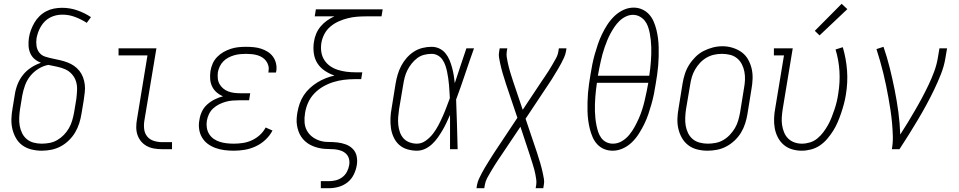

<svg xmlns="http://www.w3.org/2000/svg" viewBox="-20 -784 5040 1009"><path d="M199 8Q172 8 145.5 1.5Q119 -5 98 -20Q77 -35 64 -58Q51 -81 45 -106.5Q39 -132 40 -160Q41 -188 46 -215L58 -288Q62 -315 72.5 -341.5Q83 -368 101 -390.5Q119 -413 143.5 -429Q168 -445 195 -454Q177 -461 162 -473.5Q147 -486 139 -504.5Q131 -523 130 -544Q129 -565 132 -585Q135 -606 142.5 -626Q150 -646 161 -665Q172 -684 188 -699.5Q204 -715 223.5 -725Q243 -735 264 -739Q285 -743 306 -743Q348 -743 386.5 -729.5Q425 -716 458 -694L436 -664Q408 -682 375.5 -694.5Q343 -707 308 -707Q291 -707 275 -703.5Q259 -700 243.5 -692Q228 -684 216 -672Q204 -660 195 -645Q186 -630 180.5 -614.5Q175 -599 172 -583Q169 -562 172 -542Q175 -522 187 -507Q199 -492 218.5 -486Q238 -480 257.5 -476Q277 -472 296.5 -467.5Q316 -463 334.5 -456Q353 -449 369 -438Q385 -427 397 -412Q409 -397 416 -378.5Q423 -360 425.5 -340Q428 -320 425.5 -299Q423 -278 420 -257L408 -185Q404 -160 396 -135Q388 -110 374.5 -87.5Q361 -65 341.5 -46Q322 -27 298.5 -14.5Q275 -2 249.5 3Q224 8 199 8ZM199 -29Q220 -29 241 -33Q262 -37 281 -48Q300 -59 315.5 -75Q331 -91 342 -110Q353 -129 359 -149.5Q365 -170 369 -191L381 -263Q384 -287 385 -311Q386 -335 379.5 -356Q373 -377 358 -394Q343 -411 322.5 -420Q302 -429 279.5 -433.5Q257 -438 234 -443Q207 -438 182 -422.5Q157 -407 139 -384.5Q121 -362 111.5 -335.5Q102 -309 97 -282L85 -209Q82 -188 81 -166Q80 -144 83.5 -123.5Q87 -103 96 -84.5Q105 -66 120.5 -53Q136 -40 156.5 -34.5Q177 -29 199 -29Z M831 0Q810 0 789.5 -3.5Q769 -7 751.5 -16.5Q734 -26 721.5 -41Q709 -56 702.5 -75Q696 -94 696 -115.5Q696 -137 700 -158L755 -493H603V-530H802L739 -152Q735 -129 737.5 -106.5Q740 -84 753 -67.5Q766 -51 787.5 -44Q809 -37 831 -37H884V0Z M1209 8Q1184 8 1160 5Q1136 2 1113.5 -6Q1091 -14 1072.5 -27.5Q1054 -41 1042 -61Q1030 -81 1026.5 -105.5Q1023 -130 1028 -154Q1031 -176 1041 -197.5Q1051 -219 1069 -235Q1087 -251 1108 -261.5Q1129 -272 1152 -278Q1133 -286 1118 -299Q1103 -312 1094.5 -330Q1086 -348 1084.5 -368.5Q1083 -389 1086 -410Q1089 -430 1097.5 -449.5Q1106 -469 1121 -484.5Q1136 -500 1154.5 -510.5Q1173 -521 1193 -527.5Q1213 -534 1233 -536Q1253 -538 1273 -538Q1294 -538 1314 -536Q1334 -534 1352.5 -528Q1371 -522 1387.5 -511.5Q1404 -501 1415 -485.5Q1426 -470 1430.5 -450.5Q1435 -431 1432 -411Q1431 -409 1431 -407Q1431 -405 1430 -403H1390Q1391 -405 1391 -406Q1391 -407 1391 -409Q1394 -424 1390.5 -438Q1387 -452 1378.5 -463.5Q1370 -475 1358 -482.5Q1346 -490 1332 -494Q1318 -498 1303 -499.5Q1288 -501 1273 -501Q1258 -501 1242 -499.5Q1226 -498 1210.5 -493.5Q1195 -489 1180.5 -481.5Q1166 -474 1154 -462Q1142 -450 1135 -435Q1128 -420 1125 -405Q1123 -388 1124.5 -372Q1126 -356 1133.5 -342.5Q1141 -329 1153 -319Q1165 -309 1179.5 -303.5Q1194 -298 1210 -296Q1226 -294 1242 -294H1295L1289 -257H1236Q1219 -257 1201 -255.5Q1183 -254 1165.5 -249Q1148 -244 1131 -235.5Q1114 -227 1100 -214Q1086 -201 1078 -184Q1070 -167 1067 -149Q1064 -131 1067 -112.5Q1070 -94 1079.5 -79Q1089 -64 1103.5 -54Q1118 -44 1135.5 -38.5Q1153 -33 1171.5 -31Q1190 -29 1209 -29Q1232 -29 1256 -32.5Q1280 -36 1303 -46.5Q1326 -57 1345 -74Q1364 -91 1376 -114L1412 -98Q1398 -71 1375 -49.5Q1352 -28 1324 -15Q1296 -2 1267 3Q1238 8 1209 8Z M1666 205V168H1709Q1727 168 1745 163.5Q1763 159 1778.5 147.5Q1794 136 1803 119Q1812 102 1815 84Q1818 67 1814 51Q1810 35 1798.5 24Q1787 13 1771 7.5Q1755 2 1738 0.5Q1721 -1 1704 -1Q1687 -1 1670.5 -3.5Q1654 -6 1638.5 -11Q1623 -16 1609 -23.5Q1595 -31 1583 -42Q1571 -53 1562.5 -66Q1554 -79 1548.5 -94.5Q1543 -110 1540.5 -126.5Q1538 -143 1539 -160Q1540 -177 1543 -194Q1547 -217 1555 -240Q1563 -263 1576.5 -283.5Q1590 -304 1608.5 -321Q1627 -338 1648 -351Q1669 -364 1692 -373Q1715 -382 1738 -387Q1711 -396 1687 -412Q1663 -428 1648 -451.5Q1633 -475 1629 -505Q1625 -535 1630 -565Q1633 -586 1641.5 -606.5Q1650 -627 1664.5 -644.5Q1679 -662 1698 -675.5Q1717 -689 1737 -698H1634L1640 -735H1991L1985 -698H1902Q1878 -698 1854.5 -696Q1831 -694 1807 -688Q1783 -682 1759.5 -671.5Q1736 -661 1716.5 -644.5Q1697 -628 1685 -605.5Q1673 -583 1669 -559Q1665 -535 1668.5 -511.5Q1672 -488 1684 -469Q1696 -450 1714.5 -437Q1733 -424 1755 -417Q1777 -410 1800.5 -407Q1824 -404 1848 -404H1884L1878 -368H1842Q1815 -368 1787 -364.5Q1759 -361 1731.5 -352.5Q1704 -344 1678 -329Q1652 -314 1631.5 -292.5Q1611 -271 1599 -244Q1587 -217 1583 -189Q1579 -166 1580.5 -142Q1582 -118 1592.5 -98.5Q1603 -79 1620.5 -65.5Q1638 -52 1659.5 -45Q1681 -38 1705 -38Q1729 -38 1752.5 -35.5Q1776 -33 1797.5 -25Q1819 -17 1834.5 -1Q1850 15 1854.5 38Q1859 61 1855 84Q1851 109 1839 133.5Q1827 158 1806 174.5Q1785 191 1759.5 198Q1734 205 1709 205Z M2171 8Q2145 8 2120 0.5Q2095 -7 2077 -23.5Q2059 -40 2048.5 -63Q2038 -86 2034.5 -111Q2031 -136 2032 -162.5Q2033 -189 2038 -215L2059 -345Q2063 -369 2070 -392.5Q2077 -416 2088.5 -438Q2100 -460 2117 -479.5Q2134 -499 2155 -512.5Q2176 -526 2200 -532Q2224 -538 2248 -538Q2270 -538 2289 -529Q2308 -520 2321 -504Q2334 -488 2342 -469Q2350 -450 2355.5 -429.5Q2361 -409 2364.5 -388.5Q2368 -368 2370 -347Q2385 -392 2400 -438Q2415 -484 2431 -530H2471Q2447 -463 2424.5 -395.5Q2402 -328 2377 -261Q2380 -196 2381.5 -130.5Q2383 -65 2385 0H2345Q2345 -45 2345 -90Q2345 -135 2345 -180Q2336 -160 2326.5 -139.5Q2317 -119 2305.5 -99.5Q2294 -80 2281 -61.5Q2268 -43 2251 -27Q2234 -11 2213.5 -1.5Q2193 8 2171 8ZM2171 -29Q2196 -29 2218 -45Q2240 -61 2256 -82Q2272 -103 2284 -126Q2296 -149 2306.5 -172.5Q2317 -196 2326 -220Q2335 -244 2344 -268Q2343 -286 2342 -303.5Q2341 -321 2339.5 -338.5Q2338 -356 2335.5 -373Q2333 -390 2329.5 -407Q2326 -424 2320.5 -440Q2315 -456 2305.5 -470Q2296 -484 2281 -492.5Q2266 -501 2248 -501Q2229 -501 2209 -496Q2189 -491 2172.5 -478.5Q2156 -466 2143 -449.5Q2130 -433 2121 -415Q2112 -397 2107 -378Q2102 -359 2099 -339L2077 -209Q2074 -189 2072.5 -168.5Q2071 -148 2073 -128Q2075 -108 2081.5 -89.5Q2088 -71 2100.5 -57Q2113 -43 2132 -36Q2151 -29 2171 -29Z M2484 205 2487 187Q2490 171 2497 156Q2504 141 2511.5 126.5Q2519 112 2527.5 98Q2536 84 2544.5 70Q2553 56 2562 42Q2571 28 2580 14L2699 -165L2639 -343Q2635 -357 2630.5 -370.5Q2626 -384 2622 -397.5Q2618 -411 2614.5 -425Q2611 -439 2608 -453Q2605 -467 2602.5 -482Q2600 -497 2603 -512L2606 -530H2646L2643 -512Q2641 -498 2643 -484Q2645 -470 2648 -457Q2651 -444 2654 -431Q2657 -418 2661 -405.5Q2665 -393 2669 -380Q2673 -367 2677 -355L2727 -207L2828 -359Q2831 -364 2834.5 -368.5Q2838 -373 2841 -378Q2852 -394 2862.5 -410.5Q2873 -427 2882.5 -443.5Q2892 -460 2901.5 -477Q2911 -494 2914 -512L2917 -530H2957L2954 -512Q2951 -496 2944 -481Q2937 -466 2929.5 -451.5Q2922 -437 2913.5 -423Q2905 -409 2896.5 -395Q2888 -381 2879.5 -367Q2871 -353 2861 -339L2742 -160L2802 18Q2806 32 2810.5 45.5Q2815 59 2819 72.5Q2823 86 2826.5 100Q2830 114 2833 128Q2836 142 2838.5 157Q2841 172 2838 187L2835 205H2795L2798 187Q2800 173 2798 159Q2796 145 2793.5 132Q2791 119 2787.5 106Q2784 93 2780 80.5Q2776 68 2772 55Q2768 42 2764 30L2715 -118L2613 34Q2610 39 2606.5 43.5Q2603 48 2600 53Q2589 69 2579 85.5Q2569 102 2559 118.5Q2549 135 2540 152Q2531 169 2528 187L2525 205Z M3200 8Q3175 8 3154 -1Q3133 -10 3118 -26.5Q3103 -43 3094 -64Q3085 -85 3079.5 -107.5Q3074 -130 3071 -153Q3068 -176 3067.5 -199.5Q3067 -223 3067.5 -247Q3068 -271 3070 -295Q3072 -319 3075.5 -343Q3079 -367 3083 -391Q3087 -417 3092.5 -444.5Q3098 -472 3105.5 -498.5Q3113 -525 3122 -551.5Q3131 -578 3143.5 -604Q3156 -630 3171.5 -654Q3187 -678 3208 -698.5Q3229 -719 3255.5 -731.5Q3282 -744 3310 -744Q3334 -744 3355 -734.5Q3376 -725 3391 -708.5Q3406 -692 3415 -671Q3424 -650 3429.5 -628Q3435 -606 3438 -582.5Q3441 -559 3441.5 -535.5Q3442 -512 3441.5 -488Q3441 -464 3439 -440Q3437 -416 3433.5 -392Q3430 -368 3426 -344Q3422 -317 3416.5 -290Q3411 -263 3403.5 -236.5Q3396 -210 3387 -183.5Q3378 -157 3365.5 -131.5Q3353 -106 3337.5 -81.5Q3322 -57 3301 -36.5Q3280 -16 3253.5 -4Q3227 8 3200 8ZM3122 -386H3392Q3395 -405 3397 -423.5Q3399 -442 3400.5 -461Q3402 -480 3402.5 -499Q3403 -518 3402.5 -536.5Q3402 -555 3400 -573.5Q3398 -592 3394.5 -610Q3391 -628 3385 -645Q3379 -662 3368 -675.5Q3357 -689 3341 -697.5Q3325 -706 3306 -706Q3287 -706 3268.5 -697Q3250 -688 3235.5 -674Q3221 -660 3209.5 -643Q3198 -626 3188.5 -608.5Q3179 -591 3171.5 -572.5Q3164 -554 3157.5 -535.5Q3151 -517 3146 -498.5Q3141 -480 3137 -461.5Q3133 -443 3129 -424Q3125 -405 3122 -386ZM3201 -29Q3226 -29 3248 -42Q3270 -55 3286.5 -75Q3303 -95 3315 -117Q3327 -139 3337 -161.5Q3347 -184 3354.5 -207.5Q3362 -231 3367.5 -254.5Q3373 -278 3378 -302Q3383 -326 3387 -349H3117Q3114 -330 3112 -311.5Q3110 -293 3108.5 -274Q3107 -255 3106.5 -236Q3106 -217 3106.5 -198.5Q3107 -180 3109 -161.5Q3111 -143 3114.5 -125.5Q3118 -108 3123.5 -91Q3129 -74 3139.5 -59.5Q3150 -45 3166 -37Q3182 -29 3201 -29Z M3698 8Q3671 8 3644.5 1.5Q3618 -5 3597.5 -20.5Q3577 -36 3564 -58.5Q3551 -81 3545 -107Q3539 -133 3540 -160.5Q3541 -188 3546 -215L3567 -345Q3571 -370 3579 -395Q3587 -420 3601 -442.5Q3615 -465 3634.5 -484.5Q3654 -504 3677.5 -516Q3701 -528 3726 -534.5Q3751 -541 3777 -541Q3804 -541 3830 -533Q3856 -525 3877 -510Q3898 -495 3911 -472Q3924 -449 3930 -423.5Q3936 -398 3935 -370Q3934 -342 3929 -315L3908 -185Q3904 -160 3896 -135Q3888 -110 3874.5 -87.5Q3861 -65 3841 -46Q3821 -27 3797.5 -14.5Q3774 -2 3748.5 3Q3723 8 3698 8ZM3699 -29Q3720 -29 3741 -33Q3762 -37 3781 -48Q3800 -59 3815.5 -75.5Q3831 -92 3842 -110.5Q3853 -129 3859 -149.5Q3865 -170 3869 -191L3890 -321Q3894 -342 3895 -364Q3896 -386 3892 -407Q3888 -428 3878.5 -446.5Q3869 -465 3853 -478Q3837 -491 3816.5 -496Q3796 -501 3774 -501Q3753 -501 3732.5 -496.5Q3712 -492 3693 -481Q3674 -470 3659 -454Q3644 -438 3633 -419Q3622 -400 3616 -380Q3610 -360 3607 -339L3585 -209Q3582 -188 3581 -166Q3580 -144 3583.5 -123.5Q3587 -103 3596 -84.5Q3605 -66 3620.5 -53Q3636 -40 3657 -34.5Q3678 -29 3699 -29Z M4193 8Q4167 8 4142 0.5Q4117 -7 4098 -23.5Q4079 -40 4067.5 -62.5Q4056 -85 4051.5 -110Q4047 -135 4048 -162Q4049 -189 4054 -215L4100 -493H4047V-530H4146L4093 -209Q4090 -189 4088.5 -168Q4087 -147 4090 -127Q4093 -107 4100.5 -88.5Q4108 -70 4121.5 -56.5Q4135 -43 4154 -36Q4173 -29 4194 -29Q4215 -29 4236.5 -35.5Q4258 -42 4275.5 -56.5Q4293 -71 4306.5 -89Q4320 -107 4331 -126.5Q4342 -146 4350 -166.5Q4358 -187 4365 -207.5Q4372 -228 4377 -249Q4382 -270 4385 -291Q4395 -351 4391.5 -409.5Q4388 -468 4371 -524L4409 -536Q4427 -475 4431.5 -412.5Q4436 -350 4425 -285Q4421 -260 4414.5 -236Q4408 -212 4400 -188.5Q4392 -165 4382 -141.5Q4372 -118 4358 -96Q4344 -74 4327 -54Q4310 -34 4288.5 -19.5Q4267 -5 4242 1.5Q4217 8 4193 8ZM4287 -598 4262 -622 4403 -764 4433 -736Z M4667 0Q4673 -34 4672 -68.5Q4671 -103 4668 -136.5Q4665 -170 4660 -203.5Q4655 -237 4649 -270Q4643 -303 4636.5 -335Q4630 -367 4622 -399.5Q4614 -432 4605 -463.5Q4596 -495 4586 -526L4623 -538Q4642 -483 4656 -426.5Q4670 -370 4681.5 -312.5Q4693 -255 4701 -196Q4709 -137 4711 -77Q4732 -109 4751.5 -141.5Q4771 -174 4790 -206.5Q4809 -239 4826.5 -272Q4844 -305 4860 -338.5Q4876 -372 4889 -407Q4902 -442 4908 -477L4917 -530H4957L4948 -477Q4941 -435 4924.5 -393.5Q4908 -352 4888.5 -311.5Q4869 -271 4847.5 -231.5Q4826 -192 4803 -153.5Q4780 -115 4756 -76.5Q4732 -38 4707 0Z"/></svg>

Font: Iosevka Slab Extralight
Style: Italic
Weight: 200
Italic angle: -9°
Monospace: yes
Designer: Belleve Invis
Foundry: Belleve Invis
Version: Version 11.1.1; ttfautohint (v1.8.3)